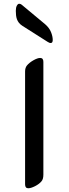

<svg xmlns="http://www.w3.org/2000/svg" viewBox="-20 -1006 368 1031"><path d="M212.9 -673.8V-67.9Q212.9 -43.9 202.6 -32.2Q190.4 -17.6 168.2 -6.3Q146 4.9 131.8 4.9Q114.7 4.9 114.7 -16.1V-622.1Q114.7 -642.6 125 -654.8Q137.7 -669.9 159.7 -682.4Q181.6 -694.8 195.8 -694.8Q212.9 -694.8 212.9 -673.8ZM222.2 -876Q244.1 -857.4 253.7 -834.2Q263.2 -811 263.2 -791Q263.2 -784.2 260.7 -779.5Q258.3 -774.9 252 -774.9Q249.5 -774.9 245.6 -776.1Q241.7 -777.3 235.8 -781.2L99.6 -867.7Q88.4 -875 81.5 -883.8Q74.7 -892.6 71 -902.6Q67.4 -912.6 66.2 -923.8Q64.9 -935.1 64.9 -947.8Q64.9 -965.8 70.6 -975.8Q76.2 -985.8 83 -985.8Q85.9 -985.8 89.6 -984.6Q93.3 -983.4 99.1 -978.5Z"/></svg>

Font: SirinStencil
Style: Regular
Weight: 400
Designer: Olga Karpushina (okarpush@gmail.com)
Foundry: Cyreal (www.cyreal.org)
Version: Version 1.002